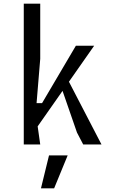

<svg xmlns="http://www.w3.org/2000/svg" viewBox="-20 -790 640 1050"><path d="M110 -770H200V-468L180 -226H210L395 -540H495L357 -343L535 0H435L401 -65L322 -293L186 -99L200 0H110ZM248 60H350L276 240H204Z"/></svg>

Font: Sligoil Micro
Style: Regular
Weight: 400
Designer: Ariel Martín Pérez
Foundry: Igor Stepanchenko
Version: Version 1.001